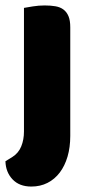

<svg xmlns="http://www.w3.org/2000/svg" viewBox="-27 -508 334 705"><path d="M19 68Q41 54 51 29.5Q61 5 61 -25V-479Q72 -481 93.5 -484.5Q115 -488 137 -488Q159 -488 176.5 -485Q194 -482 206 -473Q218 -464 224.5 -448.5Q231 -433 231 -408V-9Q231 33 221 67Q211 101 192.5 125.5Q174 150 147.5 163.5Q121 177 88 177Q44 177 19 150.5Q-6 124 -7 84Z"/></svg>

Font: Baloo Paaji
Style: Regular
Weight: 400
Designer: Shuchita Grover and Ek Type
Foundry: Ek Type
Version: Version 1.443;PS 1.000;hotconv 16.6.51;makeotf.lib2.5.65220;